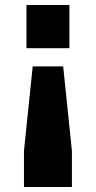

<svg xmlns="http://www.w3.org/2000/svg" viewBox="-20 -604 384 769"><path d="M111 -338 76 0V145H268V0L233 -338ZM86 -584V-411H258V-584Z"/></svg>

Font: BDO Grotesk Black
Style: Regular
Weight: 900
Designer: Deni Anggara
Foundry: Lokal Container
Version: Version 2.000